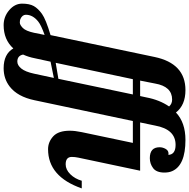

<svg xmlns="http://www.w3.org/2000/svg" viewBox="-221 -777 1039 1055"><g transform="rotate(90 298.5 -249.5)"><path d="M806.2 -179.2Q741.7 5.9 590.8 5.9Q551.3 5.9 520 -22.5Q489.3 -50.8 489.3 -113.8Q489.3 -142.1 497.1 -179.2L556.2 -460H436L321.8 80.1Q302.2 173.8 246.6 216.8Q203.6 250 146 250Q67.9 250 37.1 196.8Q-11.2 250 -90.8 250Q-137.2 250 -173.1 219.5Q-209 189 -209 148.4Q-209 107.9 -195.6 84.2Q-182.1 60.5 -152.6 39.3Q-123 18.1 -36.1 -7.8L84 -579.1Q119.6 -749 266.1 -749Q348.6 -749 389.2 -696.8Q444.3 -749 540 -749Q679.7 -749 711.4 -675.8Q719.2 -657.7 719.2 -633.8Q719.2 -589.4 694.8 -571.3Q670.4 -553.2 640.1 -553.2Q580.1 -553.2 580.1 -606.9Q580.1 -624 589.1 -639.9Q598.1 -655.8 613.8 -655.8H618.7Q621.1 -655.8 622.1 -654.8Q620.1 -694.8 566.9 -694.8Q481.4 -694.8 460.9 -582L443.8 -500H709L637.2 -160.2Q633.3 -142.1 633.3 -124.5Q633.3 -90.8 673.8 -90.8Q703.1 -90.8 728.3 -116.2Q753.4 -141.6 764.2 -179.2ZM290 -460H206.1L116.2 -36.1L204.1 -50.8ZM70.8 143.1Q77.1 174.8 109.4 174.8Q129.9 174.8 147.7 152.8Q165.5 130.9 175.8 83L199.2 -25.9L109.9 -7.8L90.8 80.1Q84.5 112.8 70.8 143.1ZM356 -659.2Q341.3 -675.8 318.4 -675.8Q246.1 -675.8 230 -582L213.9 -500H298.8L306.2 -534.2Q319.8 -606.4 356 -659.2ZM-37.1 24.9Q-90.8 43.9 -110.8 60.1Q-147.9 89.8 -147.9 127.9Q-147.9 147.5 -124 158.2Q-116.7 161.1 -104.5 161.1Q-92.3 161.1 -75.2 144.5Q-58.6 127.9 -48.8 83Z"/></g></svg>

Font: UVF Lobster12
Style: Regular
Weight: 400
Designer: Pablo Impallari
Foundry: Pablo Impallari. www.impallari.com
Version: Version 1.004